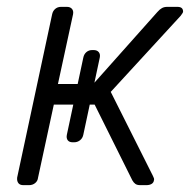

<svg xmlns="http://www.w3.org/2000/svg" viewBox="-20 -540 554 560"><path d="M48 0Q38 0 33.5 -6Q29 -12 30 -22L132 -498Q134 -508 141 -514Q148 -520 158 -520H175Q185 -520 190 -514Q195 -508 193 -498L149 -295H252L439 -505Q446 -513 452.5 -516.5Q459 -520 468 -520H497Q506 -520 510 -516.5Q514 -513 514 -506Q514 -503 507 -494L303 -272L426 -27Q428 -23 429 -20Q430 -17 429 -14Q428 -7 422 -3.5Q416 0 407 0H389Q380 0 375 -3.5Q370 -7 366 -14L256 -235H137L91 -22Q90 -12 82.5 -6Q75 0 65 0ZM192 -125Q182 -125 177.5 -131Q173 -137 175 -147L223 -372Q225 -382 232 -388Q239 -394 249 -394H253Q263 -394 268 -388Q273 -382 271 -372L223 -147Q221 -137 213.5 -131Q206 -125 196 -125Z"/></svg>

Font: Rubik Light
Style: Italic
Weight: 300
Italic angle: -12°
Designer: Hubert and Fischer
Foundry: Hubert and Fischer
Version: Version 2.300;gftools[0.9.30]